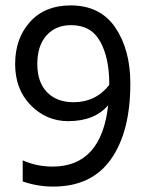

<svg xmlns="http://www.w3.org/2000/svg" viewBox="-20 -682 544 710"><path d="M462 -373Q462 -195 390.5 -93.5Q319 8 177 8Q119 8 64 -11V-89Q116 -66 174 -66Q355 -66 380 -293Q330 -234 232 -234Q152 -234 94 -292.5Q36 -351 36 -445.5Q36 -540 91 -601Q146 -662 241 -662Q351 -662 406.5 -580Q462 -498 462 -373ZM252 -304Q334 -304 384 -368V-373Q384 -468 350.5 -528.5Q317 -589 243 -589Q186 -589 152 -551Q118 -513 118 -445.5Q118 -378 154 -341Q190 -304 252 -304Z"/></svg>

Font: Hind Colombo
Style: Regular
Weight: 400
Designer: Jyotish Sonowal, Aditi Pimprikar
Foundry: Indian Type Foundry
Version: Version 1.000;PS 1.0;hotconv 1.0.86;makeotf.lib2.5.63406; tt